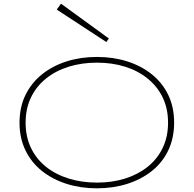

<svg xmlns="http://www.w3.org/2000/svg" viewBox="-20 -1009 1051 1042"><path d="M506 13Q418 13 342 -11Q266 -35 208.5 -80.5Q151 -126 118.5 -192.5Q86 -259 86 -343Q86 -428 118.5 -494Q151 -560 208.5 -606Q266 -652 342 -676Q418 -700 506 -700Q594 -700 670 -676Q746 -652 803.5 -606Q861 -560 893 -494Q925 -428 925 -343Q925 -259 893 -192.5Q861 -126 803.5 -80.5Q746 -35 670 -11Q594 13 506 13ZM506 -18Q589 -18 659 -40Q729 -62 781.5 -104Q834 -146 863 -206.5Q892 -267 892 -343Q892 -420 863 -480Q834 -540 781.5 -582.5Q729 -625 659 -647Q589 -669 506 -669Q424 -669 353 -647Q282 -625 229.5 -582.5Q177 -540 148 -480Q119 -420 119 -343Q119 -267 148 -206.5Q177 -146 229.5 -104Q282 -62 353 -40Q424 -18 506 -18ZM557 -781 288 -957 311 -989 571 -800Z"/></svg>

Font: BioRhyme SemiExpanded ExtraLight
Style: Regular
Weight: 250
Width: 6
Designer: Aoife Mooney
Foundry: Aoife Mooney Type
Version: Version 1.600;gftools[0.9.33]